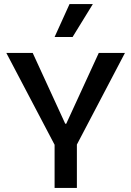

<svg xmlns="http://www.w3.org/2000/svg" viewBox="-20 -919 642 939"><path d="M247 0V-211L11 -660H140L299 -314H304L463 -660H591L356 -212V0ZM335 -738H247L320 -899H434Z"/></svg>

Font: Bricolage Grotesque 12pt Medium
Style: Regular
Weight: 500
Designer: Mathieu Triay
Foundry: Atelier Triay
Version: Version 1.001; ttfautohint (v1.8.4.7-5d5b);gftools[0.9.33.de